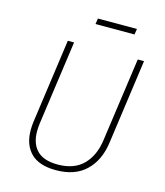

<svg xmlns="http://www.w3.org/2000/svg" viewBox="-124 -933 892 1037"><g transform="rotate(15 322.5 -415.0)"><path d="M528 -208Q514 -107 453 -48.5Q392 10 286 10Q191 10 145 -36.5Q99 -83 99 -164Q99 -186 102 -210L168 -682H203L137 -211Q134 -187 134 -167Q134 -98 171.5 -60Q209 -22 287 -22Q379 -22 430 -73.5Q481 -125 493 -213L559 -682H594ZM289 -808 294 -840H512L507 -808Z"/></g></svg>

Font: FiraGO UltraLight
Style: Italic
Weight: 200
Italic angle: -8°
Designer: bBox Type GmbH
Foundry: bBox Type GmbH
Version: Version 1.001